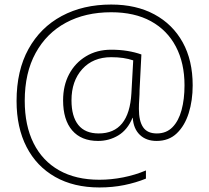

<svg xmlns="http://www.w3.org/2000/svg" viewBox="-20 -728 922 846"><path d="M829 -352Q829 -285 811.5 -229.5Q794 -174 759 -140.5Q724 -107 670 -107Q624 -107 596 -134Q568 -161 565 -209H564Q542 -156 501.5 -131.5Q461 -107 412 -107Q338 -107 298 -153.5Q258 -200 258 -286Q258 -351 284.5 -401Q311 -451 359 -480Q407 -509 470 -509Q508 -509 541.5 -503.5Q575 -498 603 -488L595 -331Q595 -313 593.5 -291Q592 -269 592 -248Q592 -195 610.5 -167.5Q629 -140 671 -140Q713 -140 740 -167.5Q767 -195 780 -243Q793 -291 793 -352Q793 -450 755 -522.5Q717 -595 645 -634.5Q573 -674 470 -674Q356 -674 270.5 -628Q185 -582 137 -494.5Q89 -407 89 -284Q89 -175 128 -97Q167 -19 240.5 22.5Q314 64 418 64Q470 64 523 53.5Q576 43 623 23V59Q579 77 527.5 87.5Q476 98 418 98Q305 98 223 51.5Q141 5 97 -80.5Q53 -166 53 -283Q53 -417 105.5 -512Q158 -607 252 -657.5Q346 -708 470 -708Q580 -708 660.5 -664.5Q741 -621 785 -541.5Q829 -462 829 -352ZM295 -286Q295 -215 325 -177.5Q355 -140 415 -140Q549 -140 559 -317L567 -462Q546 -469 522.5 -472.5Q499 -476 470 -476Q390 -476 342.5 -423.5Q295 -371 295 -286Z"/></svg>

Font: Noto Sans Bengali UI ExtraLight
Style: Regular
Weight: 200
Designer: Jelle Bosma - Monotype Design Team
Foundry: Monotype Imaging Inc.
Version: Version 2.003; ttfautohint (v1.8.4.7-5d5b)